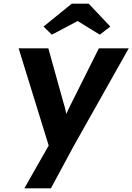

<svg xmlns="http://www.w3.org/2000/svg" viewBox="-20 -791 718 1041"><path d="M112 230 244 -2 81 -529H242L327 -224Q333 -207 337 -185Q338 -178 339 -173Q349 -193 360 -217L516 -529H678L380 0L256 230ZM261 -603 216 -647 369 -771H461L578 -647L521 -603L401 -677Z"/></svg>

Font: Lexend SemBd
Style: Italic
Weight: 600
Italic angle: -8.13011°
Designer: Bonnie Shaver-Troup, Thomas Jockin
Foundry: Lexend
Version: Version 1.007